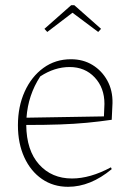

<svg xmlns="http://www.w3.org/2000/svg" viewBox="-20 -713 508 739"><path d="M242 6Q185 6 141.5 -24Q98 -54 73.5 -107.5Q49 -161 49 -231Q49 -303 75 -360.5Q101 -418 147 -451.5Q193 -485 253 -485Q300 -485 336 -463Q372 -441 393 -403Q414 -365 413 -316L410 -252Q362 -245 314.5 -240.5Q267 -236 211 -234Q155 -232 81 -232Q82 -134 130.5 -80Q179 -26 257 -26Q327 -26 407 -69L410 -62Q328 6 242 6ZM135 -419Q88 -347 82 -260L380 -265L382 -313Q382 -375 344.5 -415Q307 -455 248 -455Q190 -455 135 -419ZM266 -693 369 -602 358 -590 259 -664 162 -590 151 -602 254 -693Z"/></svg>

Font: Piazzolla Thin
Style: Regular
Weight: 100
Designer: Juan Pablo del Peral
Foundry: Huerta Tipografica
Version: Version 1.330